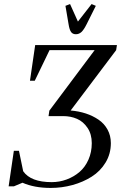

<svg xmlns="http://www.w3.org/2000/svg" viewBox="-20 -926 616 954"><path d="M22.9 0 48.8 -176.8H74.2L95.2 -75.2Q132.8 -21 236.8 -21Q275.4 -21 311 -34.2Q346.7 -47.4 374.8 -71.3Q402.8 -95.2 419.4 -132.6Q436 -169.9 436 -214.8Q436 -259.3 415 -290.5Q394 -321.8 362.8 -335.4Q331.5 -349.1 293.9 -349.1H221.2L225.1 -376L450.2 -676.8H226.1L152.8 -524.9H128.9L154.8 -702.1H561L557.1 -676.8L331.1 -377Q371.6 -373.5 406.5 -362.1Q441.4 -350.6 469.7 -331.3Q498 -312 514.4 -282Q530.8 -252 530.8 -214.8Q530.8 -161.6 504.6 -118.4Q478.5 -75.2 435.5 -48.1Q392.6 -21 340.1 -6.6Q287.6 7.8 231.9 7.8Q150.4 7.8 91.8 -18.1L48.8 0ZM305.2 -897 328.1 -905.8 367.2 -818.8 435.1 -905.8 456.1 -897 410.2 -805.2Q396.5 -777.8 384.5 -766.8Q372.6 -755.9 356.9 -755.9Q341.3 -755.9 333.3 -766.8Q325.2 -777.8 320.8 -805.2Z"/></svg>

Font: Dihjauti
Style: Bold Italic
Weight: 700
Italic angle: -9°
Designer: T. Christopher White
Version: Version 3.0.0